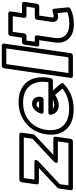

<svg xmlns="http://www.w3.org/2000/svg" viewBox="628 -1435 842 2138"><g transform="rotate(-90 1049.0 -366.0)"><path d="M0 0 19 -130.9Q20.5 -140.6 27.8 -147.9L247.1 -354H85.9Q75.2 -354 69.3 -361.8Q63.5 -369.6 64.9 -378.9L88.9 -546.9Q90.3 -557.6 99.1 -564.7Q107.9 -571.8 117.2 -571.8H619.1Q629.9 -571.8 636.2 -563.7Q642.6 -555.7 641.1 -546.9L622.1 -416Q620.6 -406.7 612.8 -398.9L394 -192.9H575.2Q585.9 -192.9 591.8 -185.1Q597.7 -177.2 596.2 -168L571.8 0Q570.3 10.7 561.3 17.8Q552.2 24.9 543 24.9H21Q10.3 24.9 4.4 17.1Q-1.5 9.3 0 0ZM54.2 -24.9H525.9L543 -143.1H330.1Q315.9 -143.1 309.6 -147.5Q303.2 -151.9 304 -158Q304.7 -164.1 307.4 -170.2Q310.1 -176.3 313.5 -180.7L316.9 -185.1L573.2 -425.8L586.9 -522H134.8L118.2 -403.8H311Q325.2 -403.8 331.5 -399.4Q337.9 -395 337.2 -388.9Q336.4 -382.8 333.7 -376.7Q331.1 -370.6 327.6 -366.2L324.2 -361.8L66.9 -121.1Z M622.1 -271Q642.1 -410.6 742.2 -495.4Q842.3 -580.1 983.9 -580.1Q987.8 -580.1 995.8 -579.6Q1003.9 -579.1 1007.8 -579.1Q1101.6 -573.7 1163.3 -527.6Q1225.1 -481.4 1247.1 -402.6Q1269 -323.7 1248 -222.2Q1246.1 -211.9 1237.5 -205.1Q1229 -198.2 1219.7 -198.2H1109.9L1187 -109.9Q1192.9 -102.5 1191.7 -92.3Q1190.4 -82 1183.1 -75.2Q1069.3 33.2 900.9 33.2Q752.4 33.2 677.5 -49.8Q602.5 -132.8 622.1 -271ZM671.9 -271Q655.3 -153.3 716.8 -85.2Q778.3 -17.1 907.7 -17.1Q1039.6 -17.1 1131.8 -91.8L1061 -172.9Q1001.5 -132.8 944.8 -132.8Q904.3 -132.8 877.2 -154.3Q850.1 -175.8 841.8 -214.8Q838.9 -231.4 846.2 -239.7Q853.5 -248 862.3 -248H871.1H1202.6Q1222.7 -379.4 1162.8 -454.6Q1103 -529.8 976.1 -529.8Q853 -529.8 771 -460Q689 -390.1 671.9 -271ZM853 -332Q867.2 -373.5 896 -401.9Q924.8 -430.2 963.9 -430.2Q1005.4 -430.2 1026.4 -399.2Q1047.4 -368.2 1038.1 -325.2Q1036.6 -316.4 1028.3 -309.1Q1020 -301.8 1009.8 -301.8H874Q861.3 -301.8 855.7 -308.1Q850.1 -314.5 851.3 -321Q852.5 -327.6 853 -332ZM907.7 -198.2Q922.9 -183.1 951.7 -183.1Q978 -183.1 1010.7 -198.2ZM915 -352.1H988.8Q984.4 -379.9 957 -379.9Q932.1 -379.9 915 -352.1Z M1250.5 0 1357.4 -742.2Q1358.9 -752.9 1368.2 -760Q1377.4 -767.1 1386.7 -767.1H1611.8Q1622.6 -767.1 1628.4 -759.3Q1634.3 -751.5 1632.8 -742.2L1525.9 0Q1524.4 10.7 1515.1 17.8Q1505.9 24.9 1496.6 24.9H1271.5Q1260.7 24.9 1254.9 17.1Q1249 9.3 1250.5 0ZM1304.7 -24.9H1479.5L1578.6 -716.8H1403.8Z M1599.6 -375 1620.6 -517.1Q1622.1 -527.8 1630.6 -534.9Q1639.2 -542 1648.4 -542H1698.2L1717.3 -669.9Q1718.8 -680.7 1727.5 -687.7Q1736.3 -694.8 1745.6 -694.8H1969.2Q1980 -694.8 1986.3 -686.8Q1992.7 -678.7 1991.2 -669.9L1972.2 -542H2075.2Q2085.9 -542 2092.3 -533.9Q2098.6 -525.9 2097.2 -517.1L2076.2 -375Q2074.7 -364.3 2065.7 -357.2Q2056.6 -350.1 2047.4 -350.1H1944.3L1924.3 -210Q1922.4 -197.3 1926 -193.1Q1929.7 -189 1940.4 -189Q1951.7 -189 1989.3 -201.2Q1996.6 -205.6 2007.8 -201.9Q2019 -198.2 2020.5 -184.1L2036.1 -29.8Q2037.6 -10.7 2020.5 -2Q1952.1 35.2 1846.2 35.2Q1743.2 36.1 1687.3 -21.7Q1631.3 -79.6 1645.5 -175.8L1670.4 -350.1H1620.6Q1609.9 -350.1 1604 -357.9Q1598.1 -365.7 1599.6 -375ZM1653.3 -399.9H1703.1Q1712.4 -399.9 1719.2 -392.8Q1726.1 -385.7 1724.6 -375L1695.3 -175.8Q1684.6 -101.1 1726.6 -57.9Q1768.6 -14.6 1853.5 -15.1Q1926.3 -15.1 1983.4 -38.1L1972.2 -146Q1943.8 -139.2 1934.6 -139.2Q1903.3 -138.7 1886.7 -158.7Q1870.1 -178.7 1874.5 -210L1898.4 -375Q1899.9 -384.3 1908.2 -392.1Q1916.5 -399.9 1927.2 -399.9H2030.3L2043.5 -492.2H1940.4Q1931.2 -492.2 1924.6 -499.3Q1918 -506.3 1919.4 -517.1L1937.5 -645H1763.2L1745.6 -517.1Q1744.1 -507.8 1735.6 -500Q1727.1 -492.2 1716.3 -492.2H1666.5Z"/></g></svg>

Font: Trueno Black Outline
Style: Italic
Weight: 900
Width: 6
Designer: Julieta Ulanovsky
Foundry: Julieta Ulanovsky
Version: Version 3.001b | FøM Fix